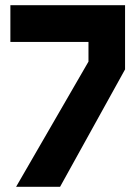

<svg xmlns="http://www.w3.org/2000/svg" viewBox="-20 -720 532 740"><path d="M42 0 321 -482.5V-558.5H20V-700H462V-452.5L211.5 0ZM168 -71H167.5L392.5 -466.5V-629.5H81.5V-630H393V-466.5Z"/></svg>

Font: Tourney Black
Style: Regular
Weight: 900
Version: Version 1.015